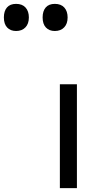

<svg xmlns="http://www.w3.org/2000/svg" viewBox="-224 -971 502 991"><path d="M173 0H85V-536H173ZM59 -811Q30 -811 13 -829Q-4 -847 -4 -881Q-4 -914 12 -932.5Q28 -951 59 -951Q91 -951 108 -932Q125 -913 125 -881Q125 -848 107 -829.5Q89 -811 59 -811ZM-141 -811Q-170 -811 -187 -829Q-204 -847 -204 -881Q-204 -914 -188 -932.5Q-172 -951 -141 -951Q-109 -951 -92 -932Q-75 -913 -75 -881Q-75 -848 -93 -829.5Q-111 -811 -141 -811Z"/></svg>

Font: Noto Sans Tifinagh Ghat
Style: Regular
Weight: 400
Designer: JamraPatel
Foundry: JamraPatel LLC
Version: Version 2.006; ttfautohint (v1.8.4.7-5d5b)